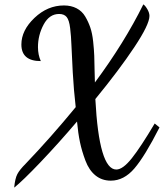

<svg xmlns="http://www.w3.org/2000/svg" viewBox="-20 -748 751 880"><path d="M637 -728Q646 -722 655.5 -705.5Q665 -689 665 -675Q665 -636 595.5 -531.5Q526 -427 417 -294Q434 29 513 29Q543 29 584 -22.5Q625 -74 689 -182L711 -164Q644 -32 596 24Q548 80 488 80Q447 80 417.5 56Q388 32 371.5 -12Q355 -56 346.5 -96.5Q338 -137 333 -191Q248 -91 166 -5Q84 81 45 112Q49 70 59.5 50Q70 30 97 3Q212 -117 327 -257Q318 -335 313.5 -416Q309 -497 307.5 -539.5Q306 -582 301.5 -619Q297 -656 285.5 -670Q274 -684 251 -684Q206 -684 180 -635.5Q154 -587 154 -532Q154 -497 167 -468Q78 -468 78 -544Q78 -609 138 -666Q198 -723 273 -723Q306 -723 331 -710Q356 -697 370.5 -672.5Q385 -648 394 -621.5Q403 -595 407 -557.5Q411 -520 412 -492Q413 -464 413.5 -426Q414 -388 415 -370Q550 -552 637 -728Z"/></svg>

Font: Dancing Script
Style: Bold
Weight: 700
Designer: Pablo Impallari
Foundry: Pablo Impallari. www.impallari.com Igino Marini. www.ikern.com
Version: Version 1.002